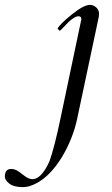

<svg xmlns="http://www.w3.org/2000/svg" viewBox="-162 -459 463 791"><path d="M-116 237C-133.3 237 -142 247.7 -142 269C-142 278.3 -135.8 287.8 -123.5 297.5C-111.2 307.2 -92.3 312 -67 312C-51 312 -33.3 307 -14 297C67.2 257.1 134.4 134.4 156 30L244 -385C245.3 -389 246 -395.3 246 -404C246 -422.2 227.7 -439 209 -439C191.7 -439 166.7 -425.8 134 -399.5C101.3 -373.2 81.7 -353.7 75 -341L84 -332C87.3 -334 92 -338.3 98 -345C126 -376.3 147 -392 161 -392C169 -392 173 -388.3 173 -381V-379L87 30C71 106.7 56.3 164 43 202C31.9 229.7 5.4 279 -28 279C-61.1 279 -80.6 237 -116 237Z"/></svg>

Font: fbb
Style: Italic
Weight: 400
Italic angle: -12°
Designer: David J. Perry, Michael Sharpe
Version: Version 0.991